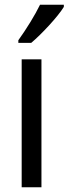

<svg xmlns="http://www.w3.org/2000/svg" viewBox="-20 -786 288 806"><path d="M248 -757V-766H148C126 -721 92 -666 57 -617V-606H111C154 -642 223 -716 248 -757ZM154 0V-537H71V0Z"/></svg>

Font: Noto Sans Lao Looped Condensed
Style: Regular
Weight: 400
Width: 3
Designer: Mark Frömberg, Ben Mitchell
Foundry: The Fontpad Ltd
Version: Version 1.002